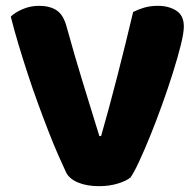

<svg xmlns="http://www.w3.org/2000/svg" viewBox="-20 -629 674 659"><path d="M428 -20Q414 -8 384.5 1Q355 10 320 10Q278 10 248 -2.5Q218 -15 207 -37Q196 -60 180 -96.5Q164 -133 146.5 -178Q129 -223 110.5 -273.5Q92 -324 75 -376Q58 -428 43 -478Q28 -528 17 -572Q31 -586 57.5 -597.5Q84 -609 114 -609Q151 -609 174.5 -593.5Q198 -578 209 -536Q236 -438 263.5 -348.5Q291 -259 321 -162H327Q354 -256 382.5 -367Q411 -478 437 -588Q455 -597 475.5 -603Q496 -609 522 -609Q559 -609 585 -592.5Q611 -576 611 -538Q611 -516 600.5 -474Q590 -432 573.5 -379.5Q557 -327 536.5 -270Q516 -213 495.5 -162.5Q475 -112 457 -73.5Q439 -35 428 -20Z"/></svg>

Font: Baloo Thambi 2 ExtraBold
Style: Regular
Weight: 800
Designer: Aadarsh Rajan and Ek Type
Foundry: Ek Type
Version: Version 1.640;hotconv 1.0.111;makeotfexe 2.5.65597; ttfautoh